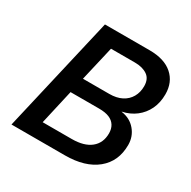

<svg xmlns="http://www.w3.org/2000/svg" viewBox="-149 -805 945 950"><g transform="rotate(30 323.5 -330.0)"><path d="M34 0 187 -660H442Q527 -660 573 -619.5Q619 -579 619 -510Q619 -462 601 -424.5Q583 -387 550.5 -362Q518 -337 475 -328V-327Q525 -320 555 -284.5Q585 -249 585 -201Q585 -107 519.5 -53.5Q454 0 339 0ZM162 -87H328Q398 -87 436 -117.5Q474 -148 474 -203Q474 -229 462.5 -247.5Q451 -266 428.5 -275.5Q406 -285 370 -285H207ZM227 -373H377Q419 -373 448 -388Q477 -403 492.5 -430Q508 -457 508 -492Q508 -534 480.5 -552.5Q453 -571 410 -571H273Z"/></g></svg>

Font: Kantumruy Pro Medium
Style: Italic
Weight: 500
Italic angle: -13°
Designer: Sovichet Tep
Foundry: Sovichet Tep
Version: Version 1.002